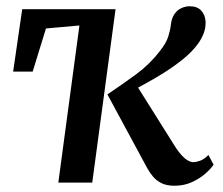

<svg xmlns="http://www.w3.org/2000/svg" viewBox="-20 -584 712 614"><path d="M275 0H166.5L234 -502.5L127 -493L84.5 -355H22L51 -554.5H349.5ZM537.5 10Q513.5 10 497 2Q480.5 -6 469.8 -18.8Q459 -31.5 451 -46L323.5 -282Q371.5 -314.5 415 -346.2Q458.5 -378 491 -420.5Q511.5 -446 518 -466.8Q524.5 -487.5 526.5 -505.5Q529 -526.5 538.2 -539.5Q547.5 -552.5 560.5 -558.2Q573.5 -564 586.5 -564Q611 -564 623.8 -549.8Q636.5 -535.5 637.5 -514Q638 -495 631.5 -477.8Q625 -460.5 613.5 -444.5Q595.5 -419.5 567 -396.2Q538.5 -373 506.5 -352.8Q474.5 -332.5 445.8 -317Q417 -301.5 399 -291.5L406 -328.5L543 -110.5Q552 -97 561.5 -86.8Q571 -76.5 580.5 -71Q590 -65.5 598 -65.5Q607.5 -65.5 620 -70Q632.5 -74.5 646.5 -88.5L663 -57.5Q655 -45 637.2 -29.2Q619.5 -13.5 594.2 -1.8Q569 10 537.5 10Z"/></svg>

Font: Merriweather 20pt Medium
Style: Italic
Weight: 500
Italic angle: -7.8°
Version: Version 2.101